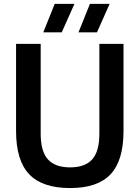

<svg xmlns="http://www.w3.org/2000/svg" viewBox="-20 -968 726 998"><path d="M344.5 9.5Q200 9.5 131.8 -62.2Q63.5 -134 63.5 -287V-740H191.5V-273Q191.5 -181 229 -139.5Q266.5 -98 344.5 -98Q422 -98 459.2 -139.5Q496.5 -181 496.5 -273V-740H622V-287Q622 -134 554.8 -62.2Q487.5 9.5 344.5 9.5ZM388 -800 447.5 -948H550L484 -800ZM205 -800 264.5 -948H367L301 -800Z"/></svg>

Font: Encode Sans SmCnd SmBold
Style: Regular
Weight: 600
Width: 4
Designer: Multiple Designers
Foundry: Impallari Type
Version: Version 3.002; ttfautohint (v1.8.3) -l 8 -r 50 -G 200 -x 14 